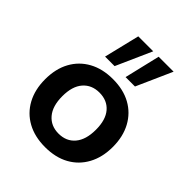

<svg xmlns="http://www.w3.org/2000/svg" viewBox="-213 -889 1026 1026"><g transform="rotate(45 300.0 -375.5)"><path d="M300 10Q222 10 164.5 -21.5Q107 -53 75.5 -111Q44 -169 44 -247Q44 -326 75.5 -383.5Q107 -441 164.5 -472.5Q222 -504 300 -504Q379 -504 436 -472.5Q493 -441 524.5 -383Q556 -325 556 -247Q556 -169 524.5 -111Q493 -53 436 -21.5Q379 10 300 10ZM300 -92Q359 -92 393 -132.5Q427 -173 427 -248Q427 -323 393 -362.5Q359 -402 300 -402Q242 -402 207.5 -362.5Q173 -323 173 -248Q173 -173 207.5 -132.5Q242 -92 300 -92ZM340 -559 388 -761H501L411 -559ZM185 -559 234 -761H347L257 -559Z"/></g></svg>

Font: Nunito Sans 10pt
Style: Bold
Weight: 700
Designer: Vernon Adams
Foundry: Vernon Adams
Version: Version 3.101;gftools[0.9.27]